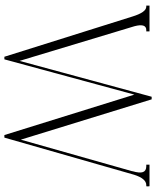

<svg xmlns="http://www.w3.org/2000/svg" viewBox="62 -756 709 872"><g transform="rotate(90 416.0 -319.5)"><path d="M727.5 -629.9V-644.5H779.3H786.1H793H826.2Q824.2 -644.5 826.2 -637.7Q824.7 -629.9 826.2 -629.9H820.3Q790.5 -629.9 772.9 -573.7L604.5 14.6H592.8L409.2 -575.7L249 14.6H237.3L418.9 -654.3H430.7L613.8 -60.1L757.3 -566.4H756.8Q766.6 -599.6 761 -614.7Q755.4 -629.9 734.4 -629.9ZM122.1 -644.5V-629.9H116.2Q84.5 -629.9 98.6 -576.2L255.9 -54.7L237.3 14.6L54.7 -566.4Q35.2 -629.9 9.8 -629.9H4.9V-644.5H30.3H53.7H78.1Z"/></g></svg>

Font: Elaris
Style: Regular
Weight: 500
Version: Version 1.0